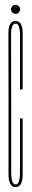

<svg xmlns="http://www.w3.org/2000/svg" viewBox="-20 -764 132 788"><path d="M44 4Q15 4 15 -49.5Q15 -103 15 -339Q15 -575 14.5 -626.5Q14 -678 44 -678Q73 -678 73 -626.5Q73 -575 73 -397H62Q62 -572 62 -619.5Q62 -667 44 -667Q25 -667 25.5 -619.5Q26 -572 26 -339Q26 -106 26 -56.5Q26 -7 44 -7Q62 -7 62 -57Q62 -107 62 -278H73Q73 -103 73 -49.5Q73 4 44 4ZM44.5 -707Q37 -707 31.2 -712.5Q25.5 -718 25.5 -726Q25.5 -733.5 31 -738.8Q36.5 -744 44.5 -744Q51.5 -744 57 -738.8Q62.5 -733.5 62.5 -726Q62.5 -718.5 57.2 -712.8Q52 -707 44.5 -707Z"/></svg>

Font: Anybody UltraCondensed Thin
Style: Regular
Weight: 100
Width: 1
Designer: Tyler Finck
Foundry: Etcetera Type Company
Version: Version 1.110